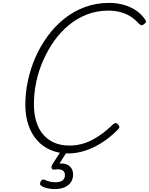

<svg xmlns="http://www.w3.org/2000/svg" viewBox="-20 -1035 1023 1319"><path d="M449 19Q382 19 327.5 -4.5Q273 -28 234.5 -71.5Q196 -115 175 -176.5Q154 -238 154 -315Q154 -397 171.5 -479.5Q189 -562 223 -640Q257 -718 307 -786.5Q357 -855 421 -906Q485 -957 562 -986Q639 -1015 730 -1015Q784 -1015 831 -1001.5Q878 -988 915.5 -962.5Q953 -937 978 -899Q985 -889 981.5 -881.5Q978 -874 966 -867Q957 -860 950 -862Q943 -864 931 -875Q906 -904 875 -923Q844 -942 806 -952Q768 -962 723 -962Q646 -962 578.5 -936Q511 -910 453.5 -863Q396 -816 352 -753.5Q308 -691 276.5 -619.5Q245 -548 229 -471.5Q213 -395 213 -319Q213 -253 229 -200.5Q245 -148 276.5 -111Q308 -74 353.5 -54.5Q399 -35 456 -35Q497 -35 535.5 -44.5Q574 -54 611.5 -73Q649 -92 685.5 -119.5Q722 -147 758 -182Q768 -190 775.5 -189.5Q783 -189 791 -180Q800 -170 800 -162.5Q800 -155 791 -146Q735 -89 677 -53Q619 -17 562 1Q505 19 449 19ZM356 264Q332 264 306 258.5Q280 253 262 240Q254 234 255 225.5Q256 217 261 210Q266 201 272.5 199Q279 197 287 200Q301 207 319.5 212Q338 217 361 217Q392 217 409 205Q426 193 426 168Q426 143 407.5 134Q389 125 354 130Q346 131 342 128.5Q338 126 335 121Q333 114 334 108.5Q335 103 340 94L403 -4H447L376 108L361 94Q400 84 427 91Q454 98 468 117Q482 136 482 164Q482 195 466.5 217.5Q451 240 422.5 252Q394 264 356 264Z"/></svg>

Font: Playwrite RO ExtraLight
Style: Regular
Weight: 250
Version: Version 1.002